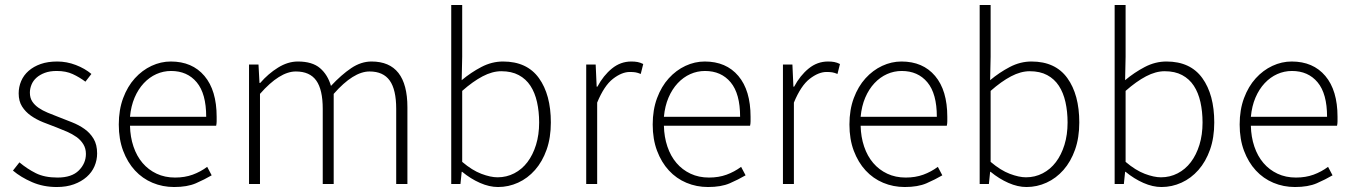

<svg xmlns="http://www.w3.org/2000/svg" viewBox="-20 -739 5429 771"><path d="M208 12Q154 12 109 -7.5Q64 -27 32 -54L58 -87Q89 -61 124 -43.5Q159 -26 211 -26Q268 -26 296.5 -54.5Q325 -83 325 -121Q325 -143 314.5 -160Q304 -177 287 -189Q270 -201 249.5 -210Q229 -219 208 -227Q181 -237 153.5 -248Q126 -259 104 -274.5Q82 -290 68.5 -311.5Q55 -333 55 -364Q55 -390 65 -413.5Q75 -437 95 -454.5Q115 -472 143.5 -482Q172 -492 210 -492Q248 -492 284.5 -478Q321 -464 347 -442L323 -411Q299 -429 272 -441.5Q245 -454 208 -454Q180 -454 160 -446.5Q140 -439 126.5 -427Q113 -415 106.5 -399Q100 -383 100 -367Q100 -346 109.5 -331.5Q119 -317 135 -306Q151 -295 171.5 -286.5Q192 -278 213 -270Q241 -259 269 -248Q297 -237 319.5 -221Q342 -205 356 -181.5Q370 -158 370 -123Q370 -96 359.5 -71.5Q349 -47 328 -28.5Q307 -10 277 1Q247 12 208 12Z M679 12Q633 12 592.5 -5Q552 -22 522 -54.5Q492 -87 474.5 -133.5Q457 -180 457 -239Q457 -298 474.5 -345Q492 -392 521.5 -424.5Q551 -457 588.5 -474.5Q626 -492 666 -492Q752 -492 801 -434Q850 -376 850 -270Q850 -261 850 -252Q850 -243 848 -234H502Q503 -189 516 -150.5Q529 -112 552.5 -84.5Q576 -57 609 -41.5Q642 -26 683 -26Q722 -26 753.5 -37.5Q785 -49 812 -69L830 -35Q801 -18 766.5 -3Q732 12 679 12ZM502 -270H808Q808 -363 770 -408.5Q732 -454 667 -454Q636 -454 608 -441.5Q580 -429 557.5 -405Q535 -381 520.5 -347Q506 -313 502 -270Z M980 0V-480H1018L1022 -406H1025Q1057 -443 1096.5 -467.5Q1136 -492 1176 -492Q1234 -492 1265 -465.5Q1296 -439 1309 -394Q1351 -439 1390.5 -465.5Q1430 -492 1472 -492Q1616 -492 1616 -308V0H1571V-302Q1571 -379 1545 -415.5Q1519 -452 1464 -452Q1399 -452 1320 -362V0H1276V-302Q1276 -379 1250 -415.5Q1224 -452 1168 -452Q1103 -452 1024 -362V0Z M1980 12Q1945 12 1907.5 -4.5Q1870 -21 1836 -49H1834L1829 0H1792V-719H1836V-511L1834 -417Q1871 -448 1913 -470Q1955 -492 2000 -492Q2096 -492 2144 -425.5Q2192 -359 2192 -247Q2192 -186 2175 -138Q2158 -90 2128.5 -56.5Q2099 -23 2060.5 -5.5Q2022 12 1980 12ZM1978 -27Q2014 -27 2045 -43Q2076 -59 2098 -88Q2120 -117 2132.5 -157.5Q2145 -198 2145 -247Q2145 -291 2136.5 -329Q2128 -367 2110 -394.5Q2092 -422 2063 -437.5Q2034 -453 1993 -453Q1957 -453 1918 -432.5Q1879 -412 1836 -374V-89Q1876 -55 1913 -41Q1950 -27 1978 -27Z M2334 0V-480H2372L2376 -391H2379Q2403 -436 2437.5 -464Q2472 -492 2515 -492Q2529 -492 2540 -490Q2551 -488 2563 -482L2553 -442Q2541 -447 2532 -448.5Q2523 -450 2509 -450Q2477 -450 2441.5 -422.5Q2406 -395 2378 -327V0Z M2823 12Q2777 12 2736.5 -5Q2696 -22 2666 -54.5Q2636 -87 2618.5 -133.5Q2601 -180 2601 -239Q2601 -298 2618.5 -345Q2636 -392 2665.5 -424.5Q2695 -457 2732.5 -474.5Q2770 -492 2810 -492Q2896 -492 2945 -434Q2994 -376 2994 -270Q2994 -261 2994 -252Q2994 -243 2992 -234H2646Q2647 -189 2660 -150.5Q2673 -112 2696.5 -84.5Q2720 -57 2753 -41.5Q2786 -26 2827 -26Q2866 -26 2897.5 -37.5Q2929 -49 2956 -69L2974 -35Q2945 -18 2910.5 -3Q2876 12 2823 12ZM2646 -270H2952Q2952 -363 2914 -408.5Q2876 -454 2811 -454Q2780 -454 2752 -441.5Q2724 -429 2701.5 -405Q2679 -381 2664.5 -347Q2650 -313 2646 -270Z M3124 0V-480H3162L3166 -391H3169Q3193 -436 3227.5 -464Q3262 -492 3305 -492Q3319 -492 3330 -490Q3341 -488 3353 -482L3343 -442Q3331 -447 3322 -448.5Q3313 -450 3299 -450Q3267 -450 3231.5 -422.5Q3196 -395 3168 -327V0Z M3613 12Q3567 12 3526.5 -5Q3486 -22 3456 -54.5Q3426 -87 3408.5 -133.5Q3391 -180 3391 -239Q3391 -298 3408.5 -345Q3426 -392 3455.5 -424.5Q3485 -457 3522.5 -474.5Q3560 -492 3600 -492Q3686 -492 3735 -434Q3784 -376 3784 -270Q3784 -261 3784 -252Q3784 -243 3782 -234H3436Q3437 -189 3450 -150.5Q3463 -112 3486.5 -84.5Q3510 -57 3543 -41.5Q3576 -26 3617 -26Q3656 -26 3687.5 -37.5Q3719 -49 3746 -69L3764 -35Q3735 -18 3700.5 -3Q3666 12 3613 12ZM3436 -270H3742Q3742 -363 3704 -408.5Q3666 -454 3601 -454Q3570 -454 3542 -441.5Q3514 -429 3491.5 -405Q3469 -381 3454.5 -347Q3440 -313 3436 -270Z M4102 12Q4067 12 4029.5 -4.5Q3992 -21 3958 -49H3956L3951 0H3914V-719H3958V-511L3956 -417Q3993 -448 4035 -470Q4077 -492 4122 -492Q4218 -492 4266 -425.5Q4314 -359 4314 -247Q4314 -186 4297 -138Q4280 -90 4250.5 -56.5Q4221 -23 4182.5 -5.5Q4144 12 4102 12ZM4100 -27Q4136 -27 4167 -43Q4198 -59 4220 -88Q4242 -117 4254.5 -157.5Q4267 -198 4267 -247Q4267 -291 4258.5 -329Q4250 -367 4232 -394.5Q4214 -422 4185 -437.5Q4156 -453 4115 -453Q4079 -453 4040 -432.5Q4001 -412 3958 -374V-89Q3998 -55 4035 -41Q4072 -27 4100 -27Z M4644 12Q4609 12 4571.5 -4.5Q4534 -21 4500 -49H4498L4493 0H4456V-719H4500V-511L4498 -417Q4535 -448 4577 -470Q4619 -492 4664 -492Q4760 -492 4808 -425.5Q4856 -359 4856 -247Q4856 -186 4839 -138Q4822 -90 4792.5 -56.5Q4763 -23 4724.5 -5.5Q4686 12 4644 12ZM4642 -27Q4678 -27 4709 -43Q4740 -59 4762 -88Q4784 -117 4796.5 -157.5Q4809 -198 4809 -247Q4809 -291 4800.5 -329Q4792 -367 4774 -394.5Q4756 -422 4727 -437.5Q4698 -453 4657 -453Q4621 -453 4582 -432.5Q4543 -412 4500 -374V-89Q4540 -55 4577 -41Q4614 -27 4642 -27Z M5180 12Q5134 12 5093.5 -5Q5053 -22 5023 -54.5Q4993 -87 4975.5 -133.5Q4958 -180 4958 -239Q4958 -298 4975.5 -345Q4993 -392 5022.5 -424.5Q5052 -457 5089.5 -474.5Q5127 -492 5167 -492Q5253 -492 5302 -434Q5351 -376 5351 -270Q5351 -261 5351 -252Q5351 -243 5349 -234H5003Q5004 -189 5017 -150.5Q5030 -112 5053.5 -84.5Q5077 -57 5110 -41.5Q5143 -26 5184 -26Q5223 -26 5254.5 -37.5Q5286 -49 5313 -69L5331 -35Q5302 -18 5267.5 -3Q5233 12 5180 12ZM5003 -270H5309Q5309 -363 5271 -408.5Q5233 -454 5168 -454Q5137 -454 5109 -441.5Q5081 -429 5058.5 -405Q5036 -381 5021.5 -347Q5007 -313 5003 -270Z"/></svg>

Font: hySource Sans Pro Light
Style: Regular
Weight: 300
Designer: Paul D. Hunt
Foundry: Adobe Systems Incorporated
Version: Version 2.021;PS 2.000;hotconv 1.0.86;makeotf.lib2.5.63406